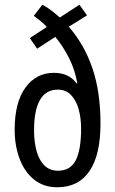

<svg xmlns="http://www.w3.org/2000/svg" viewBox="-20 -782 487 812"><path d="M159 -762Q178 -752 196 -738.5Q214 -725 233 -708L316 -762L348 -717L271 -669Q337 -593 371 -493Q405 -393 405 -259Q405 -127 358.5 -58.5Q312 10 222 10Q164 10 123.5 -23Q83 -56 62.5 -111.5Q42 -167 42 -233Q42 -349 87.5 -411.5Q133 -474 208 -474Q272 -474 304 -429L307 -430Q297 -486 273 -534.5Q249 -583 214 -626L137 -576L106 -621L178 -668Q165 -682 151 -693.5Q137 -705 123 -715ZM225 -403Q124 -403 124 -230Q124 -183 134.5 -144Q145 -105 167.5 -82.5Q190 -60 225 -60Q278 -60 300.5 -104.5Q323 -149 323 -238Q323 -283 312.5 -320.5Q302 -358 280 -380.5Q258 -403 225 -403Z"/></svg>

Font: Noto Sans Bengali UI ExtraCondensed
Style: Regular
Weight: 400
Width: 2
Designer: Jelle Bosma - Monotype Design Team
Foundry: Monotype Imaging Inc.
Version: Version 2.003; ttfautohint (v1.8.4.7-5d5b)